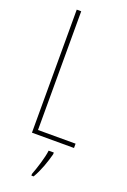

<svg xmlns="http://www.w3.org/2000/svg" viewBox="-175 -770 691 1047"><g transform="rotate(20 170.5 -246.5)"><path d="M78 0H322V-25H104V-714H78ZM227 71V61H197C193 101 169 175 155 211V221H168C195 176 215 117 227 71Z"/></g></svg>

Font: Noto Sans Gurmukhi UI ExtraCondensed Thin
Style: Regular
Weight: 100
Width: 2
Designer: Jelle Bosma - Monotype Design Team
Foundry: Monotype Imaging Inc.
Version: Version 2.004